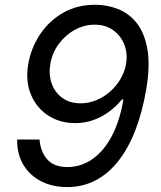

<svg xmlns="http://www.w3.org/2000/svg" viewBox="-20 -757 659 787"><path d="M255.9 9.8Q194.3 9.8 147.5 -14.6Q100.6 -39.1 75 -83Q49.3 -127 50.3 -185.1H142.1Q146 -135.7 173.3 -104Q200.7 -72.3 256.8 -72.3Q312 -72.3 358.6 -104.7Q405.3 -137.2 438.2 -199.2Q471.2 -261.2 485.8 -349.6H480Q455.1 -319.3 424.6 -297.4Q394 -275.4 359.9 -263.9Q325.7 -252.4 288.6 -252.4Q225.1 -252.4 177.2 -283.7Q129.4 -314.9 106.7 -369.6Q84 -424.3 95.7 -494.1Q106.9 -559.6 143.8 -615.5Q180.7 -671.4 239.7 -705.1Q298.8 -738.8 375 -737.3Q420.9 -736.8 464.4 -719.7Q507.8 -702.6 539.6 -663.6Q571.3 -624.5 583.7 -558.1Q596.2 -491.7 579.6 -392.1Q563.5 -296.4 534.2 -221.7Q504.9 -147 463.6 -95.2Q422.4 -43.5 370.1 -16.8Q317.9 9.8 255.9 9.8ZM311.5 -333.5Q343.8 -333.5 374.5 -346.2Q405.3 -358.9 430.7 -381.1Q456.1 -403.3 473.4 -432.4Q490.7 -461.4 496.6 -494.1Q503.9 -536.1 490 -573Q476.1 -609.9 444.6 -632.8Q413.1 -655.8 367.7 -655.8Q324.7 -655.8 285.9 -634.3Q247.1 -612.8 220.2 -575.9Q193.4 -539.1 186 -492.7Q179.2 -449.7 192.4 -413.3Q205.6 -377 236.1 -355.2Q266.6 -333.5 311.5 -333.5Z"/></svg>

Font: Adwaita Sans
Style: Italic
Weight: 400
Italic angle: -9.39999°
Designer: Rasmus Andersson
Foundry: rsms
Version: Version 4.001;git-9221beed3